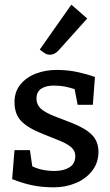

<svg xmlns="http://www.w3.org/2000/svg" viewBox="-20 -791 471 821"><path d="M42 -149H108L118 -80Q158 -60 214 -60Q252 -60 277 -75.5Q302 -91 302 -124Q302 -145 286 -160Q270 -175 236 -189L164 -218Q100 -243 71 -273Q42 -303 42 -354Q42 -399 67.5 -430Q93 -461 134 -476.5Q175 -492 221 -492Q272 -492 315.5 -482Q359 -472 386 -462L377 -343H312L299 -410Q273 -418 254.5 -421.5Q236 -425 209 -425Q176 -425 156 -411.5Q136 -398 136 -369Q136 -344 154 -327Q172 -310 213 -294L283 -267Q343 -244 372 -215.5Q401 -187 401 -142Q401 -95 374 -60.5Q347 -26 303.5 -8Q260 10 211 10Q158 10 116.5 1Q75 -8 32 -25ZM150 -579 285 -771 353 -712 230 -575Q213 -557 194 -557Q182 -557 173 -562.5Q164 -568 150 -579Z"/></svg>

Font: Enriqueta Medium
Style: Regular
Weight: 500
Designer: Viviana Monsalve, Gustavo Ibarra
Foundry: 72Puntos
Version: Version 2.000